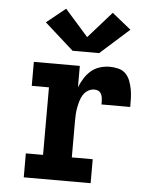

<svg xmlns="http://www.w3.org/2000/svg" viewBox="-55 -831 709 878"><g transform="rotate(5 300.0 -392.5)"><path d="M87 0V-110H166V-420H87V-530H298V-432Q307 -454 319.5 -474Q332 -494 349.5 -509Q367 -524 389.5 -531Q412 -538 436 -538Q455 -538 475 -533Q495 -528 508.5 -514Q522 -500 529 -481Q536 -462 539.5 -442.5Q543 -423 543.5 -403Q544 -383 544 -363H412Q412 -370 412 -377.5Q412 -385 411 -392Q410 -399 407.5 -406Q405 -413 400 -418.5Q395 -424 387.5 -426Q380 -428 373 -428Q358 -428 344.5 -419.5Q331 -411 323 -398.5Q315 -386 310.5 -371Q306 -356 303 -341Q300 -326 299 -311Q298 -296 298 -281V-110H394V0ZM259 -596 240 -613 126 -715 213 -785 320 -664 427 -785 514 -715 381 -596Z"/></g></svg>

Font: Iosevka Curly Slab XBdEx
Style: Regular
Weight: 800
Width: 7
Monospace: yes
Designer: Belleve Invis
Foundry: Belleve Invis
Version: Version 11.0.0; ttfautohint (v1.8.3)